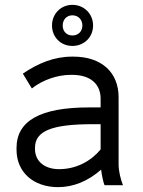

<svg xmlns="http://www.w3.org/2000/svg" viewBox="-20 -762 589 790"><path d="M278 -573C326 -573 363 -609 363 -657C363 -705 326 -742 278 -742C230 -742 194 -705 194 -657C194 -609 230 -573 278 -573ZM278 -616C254 -616 238 -633 238 -657C238 -681 254 -699 278 -699C302 -699 319 -681 319 -657C319 -633 302 -616 278 -616ZM219 8C282 8 343 -17 396 -64C399 -42 404 -15 410 0H486C477 -22 468 -57 468 -85V-362C468 -464 398 -529 282 -529H276C203 -529 137 -502 74 -459L111 -398C155 -433 216 -454 271 -454H277C351 -454 394 -417 394 -356V-320H346C146 -320 48 -265 48 -153V-146C48 -53 118 8 219 8ZM223 -66C164 -66 124 -98 124 -149V-154C124 -223 193 -251 361 -251H394V-147C353 -98 293 -66 223 -66Z"/></svg>

Font: Fixel Text Regular
Style: Regular
Weight: 400
Width: 4
Designer: AlfaBravo + MacPaw
Foundry: Kyrylo Tkachov, Marchela Mozhyna, Serhii Makarenko, Maria Weinstein, Zakhar Kryvoshyya
Version: Version 1.211